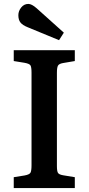

<svg xmlns="http://www.w3.org/2000/svg" viewBox="-20 -955 450 975"><path d="M279.8 -751 120.1 -816.9Q94.7 -827.1 84 -840.6Q73.2 -854 73.2 -877.9Q73.2 -898.9 87.6 -917Q102.1 -935.1 124 -935.1Q141.1 -935.1 166 -913.1L304.2 -789.1ZM49.8 0V-55.2L105 -64Q128.9 -68.4 134.5 -77.6Q140.1 -86.9 140.1 -116.2V-585.9Q140.1 -614.7 134.5 -623.3Q128.9 -631.8 104 -636.2L49.8 -645V-700.2H359.9V-645L299.8 -634.8Q279.8 -631.3 274.4 -621.6Q269 -611.8 269 -585V-111.8Q269 -85.9 274.4 -77.1Q279.8 -68.4 300.8 -64.9L359.9 -55.2V0Z"/></svg>

Font: Literata Book SemiBold
Style: Regular
Weight: 600
Designer: Latin by Veronika Burian and Jose Scaglione. Greek by Irene Vlachou. Cyrillic by Vera Evstafieva
Foundry: TypeTogether
Version: Version 2.003;PS 002.003;hotconv 1.0.88;makeotf.lib2.5.64775